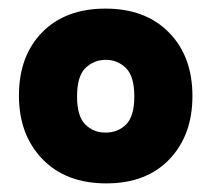

<svg xmlns="http://www.w3.org/2000/svg" viewBox="-20 -417 492 446"><path d="M227 9Q133 9 78.5 -47.5Q24 -104 24 -195Q24 -287 78 -342Q132 -397 225 -397Q318 -397 372.5 -341.5Q427 -286 427 -194Q427 -103 373.5 -47Q320 9 227 9ZM225 -109Q254 -109 273 -128Q292 -147 292 -193Q292 -240 272.5 -259Q253 -278 226 -278Q198 -278 178.5 -259Q159 -240 159 -193Q159 -147 178 -128Q197 -109 225 -109Z"/></svg>

Font: Zain Black
Style: Regular
Weight: 900
Designer: Zain,Boutros
Foundry: Mobile Telecommunications Company (Zain), 2024
Version: Version 1.50; ttfautohint (v1.8.4)